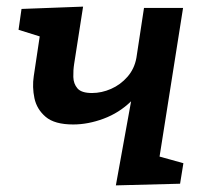

<svg xmlns="http://www.w3.org/2000/svg" viewBox="-20 -556 622 580"><path d="M330 4 376 -250Q340 -215 293 -197.5Q246 -180 201 -180Q145 -180 118 -203Q91 -226 84 -259.5Q77 -293 82 -326L100 -446L36 -466L45 -529L231 -536L204 -363Q201 -344 201.5 -323.5Q202 -303 214 -289Q226 -275 258 -275Q287 -275 315.5 -287.5Q344 -300 365 -324Q386 -348 392 -381L415 -532H533L462 -83L534 -63L524 -1Z"/></svg>

Font: Bitter SemiBold
Style: Italic
Weight: 600
Italic angle: -9°
Designer: Sol Matas, and Bitter project Authors
Foundry: Sol Matas
Version: Version 2.001